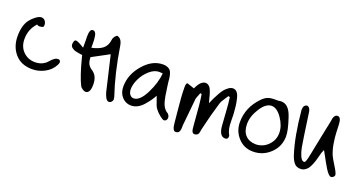

<svg xmlns="http://www.w3.org/2000/svg" viewBox="-39 -1085 3240 1729"><g transform="rotate(20 1581.0 -220.5)"><path d="M156 -383 154 -387Q90 -320 90 -225Q90 -151 136 -105.5Q182 -60 250 -60Q305 -60 344 -90Q354 -97 371 -116.5Q388 -136 404 -147Q420 -158 439 -158Q450 -158 455.5 -151Q461 -144 461 -136Q461 -123 451 -106Q424 -54 367.5 -23Q311 8 247 8Q141 8 82 -59.5Q23 -127 23 -228Q23 -330 65 -387Q86 -415 116.5 -437.5Q147 -460 167 -460Q190 -460 203.5 -443Q217 -426 217 -404Q217 -387 209.5 -383Q202 -379 178 -377Q165 -377 156 -383Z M683 -389V-356Q750 -370 786.5 -398.5Q823 -427 831 -485Q831 -500 843.5 -517.5Q856 -535 867 -537Q910 -528 921 -463Q961 -209 1029 -9Q1032 3 1032 12Q1032 25 1021.5 36.5Q1011 48 996 48Q979 48 965.5 24Q952 0 945 -28L939 -54Q882 -298 867 -361L705 -274Q705 -239 716 -213.5Q727 -188 760 -167Q813 -132 813 -50Q813 35 768 35Q756 35 739.5 24Q723 13 716 1Q676 -77 633 -245L628 -266Q624 -267 609 -269Q594 -271 586.5 -272.5Q579 -274 565 -277Q551 -280 543.5 -284.5Q536 -289 527.5 -294.5Q519 -300 514.5 -308.5Q510 -317 510 -328Q510 -341 515 -355.5Q520 -370 532 -370Q551 -370 613 -331V-400Q613 -404 612.5 -417Q612 -430 612 -437Q612 -510 642 -510Q656 -510 665 -499.5Q674 -489 677.5 -468Q681 -447 682 -431Q683 -415 683 -389Z M1430 -39Q1420 -52 1413 -69.5Q1406 -87 1398 -112Q1390 -137 1384 -151Q1367 -121 1351.5 -99Q1336 -77 1311 -48.5Q1286 -20 1256.5 -4.5Q1227 11 1195 11Q1144 11 1108.5 -27.5Q1073 -66 1073 -127Q1073 -242 1156.5 -339Q1240 -436 1343 -436Q1368 -436 1385.5 -428.5Q1403 -421 1412.5 -410.5Q1422 -400 1428 -380Q1434 -360 1436 -344.5Q1438 -329 1440.5 -302Q1443 -275 1446 -259Q1448 -249 1452 -220Q1456 -191 1458.5 -175Q1461 -159 1467.5 -133.5Q1474 -108 1481.5 -92Q1489 -76 1502 -60Q1515 -44 1532 -36Q1549 -19 1549 2Q1549 14 1541 24Q1533 34 1519 34Q1507 34 1476.5 9Q1446 -16 1430 -39ZM1196 -58Q1254 -58 1306.5 -162Q1359 -266 1366 -359Q1360 -359 1348.5 -360Q1337 -361 1332 -361Q1286 -361 1241 -321.5Q1196 -282 1170 -228Q1144 -174 1144 -128Q1144 -97 1158.5 -77.5Q1173 -58 1196 -58Z M1991 -369 1988 -363Q1984 -356 1971 -337Q1958 -318 1950 -303.5Q1942 -289 1938 -275Q1901 -154 1867 -7Q1866 -3 1863.5 13Q1861 29 1858.5 36Q1856 43 1846.5 50.5Q1837 58 1822 58Q1805 58 1797.5 42Q1790 26 1788 -14Q1772 -235 1759 -304L1745 -307Q1743 -298 1733.5 -276.5Q1724 -255 1722 -243Q1712 -151 1696 20Q1696 23 1696 36Q1696 49 1694.5 57.5Q1693 66 1689.5 76Q1686 86 1677 91.5Q1668 97 1654 97Q1624 97 1618 20Q1615 -13 1608 -83Q1601 -153 1597 -206.5Q1593 -260 1593 -309Q1593 -351 1607 -351Q1608 -351 1609 -350.5Q1610 -350 1611 -350L1676 -328Q1713 -411 1760 -411Q1774 -411 1785 -403.5Q1796 -396 1803 -386.5Q1810 -377 1817.5 -358Q1825 -339 1828.5 -325.5Q1832 -312 1838.5 -287Q1845 -262 1849 -249Q1865 -285 1872.5 -301.5Q1880 -318 1899 -352Q1918 -386 1932 -402.5Q1946 -419 1967 -434Q1988 -449 2008 -449Q2032 -449 2048 -429.5Q2064 -410 2072.5 -372Q2081 -334 2084.5 -305.5Q2088 -277 2091 -231Q2092 -218 2092 -171.5Q2092 -125 2098 -95.5Q2104 -66 2120 -38Q2121 -36 2121 -28Q2121 0 2094 0Q2037 0 2029 -99Q2027 -117 2021 -215Q2015 -313 2007 -365Z M2397 -484H2431Q2444 -487 2457 -487Q2530 -487 2565 -379L2569 -367Q2604 -262 2604 -206Q2604 -109 2534.5 -42Q2465 25 2369 25Q2282 25 2225.5 -37.5Q2169 -100 2169 -185Q2169 -327 2274 -435Q2301 -463 2327.5 -473.5Q2354 -484 2397 -484ZM2235 -191Q2235 -122 2271 -84Q2307 -46 2371 -45Q2439 -46 2487.5 -95Q2536 -144 2536 -213Q2536 -281 2488.5 -350.5Q2441 -420 2389 -420Q2334 -420 2284.5 -342.5Q2235 -265 2235 -191Z M2771 -161Q2778 -121 2794.5 -83.5Q2811 -46 2833 -45Q2839 -45 2843.5 -51Q2848 -57 2852 -69.5Q2856 -82 2858.5 -93Q2861 -104 2864 -120Q2867 -136 2869 -143Q2880 -197 2901.5 -305Q2923 -413 2935 -467Q2938 -488 2940.5 -500.5Q2943 -513 2952.5 -525.5Q2962 -538 2977 -538Q2996 -538 3004.5 -519.5Q3013 -501 3014.5 -465.5Q3016 -430 3017.5 -389Q3019 -348 3028 -293Q3037 -238 3056 -190Q3065 -168 3102.5 -108Q3140 -48 3140 -30Q3140 -19 3129.5 -10Q3119 -1 3108 -1Q3097 -1 3082.5 -15.5Q3068 -30 3052 -56Q3036 -82 3022.5 -106Q3009 -130 2992 -162Q2975 -194 2967 -207Q2963 -195 2954 -177Q2951 -166 2944 -139.5Q2937 -113 2931.5 -94.5Q2926 -76 2915.5 -51.5Q2905 -27 2894 -12Q2883 3 2865 14Q2847 25 2825 25Q2785 25 2763.5 -1Q2742 -27 2728 -70Q2676 -229 2653 -478Q2653 -525 2687 -531Q2722 -528 2727 -456Q2760 -220 2771 -161Z"/></g></svg>

Font: Because We Organize
Style: Regular
Weight: 400
Designer: Liz Wetzel, Aaron Williamson, Russ McMullin
Foundry: Red Hat
Version: Version 1.000